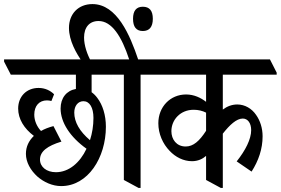

<svg xmlns="http://www.w3.org/2000/svg" viewBox="-61 -915 1376 941"><path d="M239 -3C370 -3 458 -142 458 -294C458 -351 442 -401 416 -435C408 -446 398 -456 388 -463V-549H527V-559L495 -624H-41V-613L-8 -549H311V-479C265 -471 236 -435 236 -383C236 -315 283 -243 363 -186C331 -118 277 -71 213 -71C167 -71 135 -97 135 -133C135 -173 171 -200 240 -221L201 -297C178 -291 157 -283 140 -273C119 -295 107 -325 107 -353C107 -396 131 -423 169 -423C176 -423 183 -422 191 -420L204 -453C186 -471 160 -484 128 -484C69 -484 28 -442 28 -383C28 -332 57 -285 105 -249C80 -225 66 -196 66 -161C66 -120 89 -80 122 -50C154 -22 196 -3 239 -3ZM303 -363C303 -396 321 -419 348 -419C378 -419 397 -388 397 -337C397 -299 391 -262 380 -228C329 -271 303 -317 303 -363Z M618 6H628V-549H729V-559L696 -624H616C576 -743 512 -895 392 -895C323 -895 277 -847 277 -778C277 -716 313 -653 343 -611H387C366 -648 351 -693 351 -731C351 -781 377 -812 422 -812C487 -812 535 -737 572 -624H445V-613L478 -549H546V-33ZM639 -763C671 -763 688 -783 688 -823C688 -862 672 -882 639 -882C607 -882 591 -862 591 -823C591 -783 607 -763 639 -763Z M880 -125C909 -125 932 -136 949 -151V-33L1021 6H1031V-260C1065 -303 1098 -334 1129 -334C1153 -334 1170 -312 1170 -277C1170 -233 1142 -178 1099 -124L1172 -74C1206 -127 1226 -185 1226 -247C1226 -287 1214 -324 1194 -352C1173 -383 1139 -403 1102 -403C1076 -403 1052 -394 1031 -378V-549H1295V-559L1262 -624H647V-613L680 -549H949V-416C923 -436 890 -452 851 -452C773 -452 715 -391 715 -311C715 -259 737 -210 770 -176C799 -145 838 -125 880 -125ZM779 -272C779 -328 823 -377 888 -377C911 -377 931 -372 949 -363V-274C916 -223 886 -197 849 -197C804 -197 779 -232 779 -272Z"/></svg>

Font: Noto Serif Devanagari ExtraCondensed Medium
Style: Regular
Weight: 500
Width: 2
Designer: Universal Thirst, Indian Type Foundry and the Monotype Design Team
Foundry: Monotype Imaging Inc.
Version: Version 2.004